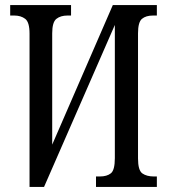

<svg xmlns="http://www.w3.org/2000/svg" viewBox="-20 -734 662 754"><path d="M96 -602Q96 -647 79 -660Q62 -673 36 -673H20V-714H259V-673H245Q218 -673 201.5 -660Q185 -647 185 -603V-166L423 -714H596V-673H581Q553 -673 537.5 -660Q522 -647 522 -603V-112Q522 -65 539 -53Q556 -41 584 -41H596V0H357V-41H372Q400 -41 415.5 -53.5Q431 -66 431 -113V-636L153 0H96Z"/></svg>

Font: Noto Serif ExtraCondensed
Style: Regular
Weight: 400
Width: 2
Designer: Monotype Design Team
Foundry: Monotype Imaging Inc.
Version: Version 2.015